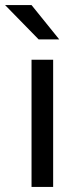

<svg xmlns="http://www.w3.org/2000/svg" viewBox="-44 -735 309 755"><path d="M80 0V-500H165V0ZM108 -580 -24 -715H80L189 -580Z"/></svg>

Font: Share
Style: Regular
Weight: 400
Designer: Ralph du Carrois
Version: Version 1.001